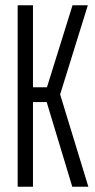

<svg xmlns="http://www.w3.org/2000/svg" viewBox="-20 -708 362 728"><path d="M47 0V-688H105V-377H158L255 -688H313L208 -350L315 0H254L157 -321H105V0Z"/></svg>

Font: Saira UltraCondensed
Style: Regular
Weight: 400
Width: 1
Designer: Hector Gatti with collaboration of the Omnibus-Type team
Foundry: Omnibus-Type
Version: Version 1.101